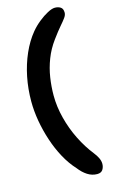

<svg xmlns="http://www.w3.org/2000/svg" viewBox="-129 -699 566 950"><g transform="rotate(-15 154.0 -224.0)"><path d="M246 200.5Q219.5 200.5 196.2 185.5Q173 170.5 154 145.5Q123 112 98.8 67.5Q74.5 23 57.8 -27.8Q41 -78.5 32 -130.2Q23 -182 23 -231Q23 -295 35.2 -355.8Q47.5 -416.5 71 -469.8Q94.5 -523 127.5 -563Q146.5 -586 170.8 -605.5Q195 -625 217.8 -637Q240.5 -649 255.5 -649Q272.5 -649 284.5 -641.2Q296.5 -633.5 296.5 -613Q296.5 -601 287 -587.8Q277.5 -574.5 259.5 -553.8Q241.5 -533 215.5 -497.5Q186 -457.5 168.8 -412.8Q151.5 -368 144.5 -321.8Q137.5 -275.5 137.5 -230.5Q137.5 -173 152.8 -113.8Q168 -54.5 195 -0.2Q222 54 256.5 97.5Q268.5 112.5 275.8 127.8Q283 143 283 157.5Q283 174.5 274.5 187.5Q266 200.5 246 200.5Z"/></g></svg>

Font: Gluten
Style: Regular
Weight: 400
Designer: Tyler Finck
Foundry: Etcetera Type Company
Version: Version 1.300